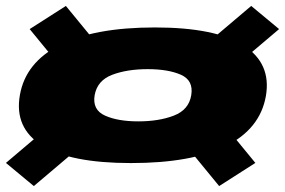

<svg xmlns="http://www.w3.org/2000/svg" viewBox="-36 -641 960 647"><path d="M405.5 -91.5Q610 -91.5 725.2 -149Q840.5 -206.5 860 -317.5Q879 -427.5 784.8 -488Q690.5 -548.5 486 -548.5Q281.5 -548.5 165.8 -489.5Q50 -430.5 31 -320.5Q11.5 -209.5 106.2 -150.5Q201 -91.5 405.5 -91.5ZM78 -14 268 -175 174 -253 -16 -92ZM702.5 -14 824.5 -92 692.5 -253 570.5 -175ZM430 -232Q361 -232 317.8 -251.5Q274.5 -271 283 -320.5Q292 -370 342.2 -389Q392.5 -408 461.5 -408Q531 -408 573.8 -389Q616.5 -370 608.5 -320.5Q600.5 -271 550 -251.5Q499.5 -232 430 -232ZM196 -382 318 -460 186 -621 64 -543ZM714.5 -382 904.5 -543 810.5 -621 620.5 -460Z"/></svg>

Font: Anybody Expanded Black
Style: Italic
Weight: 900
Width: 7
Italic angle: -10°
Version: Version 1.113;gftools[0.9.25]